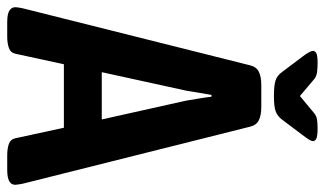

<svg xmlns="http://www.w3.org/2000/svg" viewBox="-205 -694 900 532"><g transform="rotate(90 245.0 -428.0)"><path d="M40 2Q18 2 8.5 -4Q-1 -10 -1 -20Q-1 -23 -0.5 -27Q0 -31 2 -41L160 -671Q164 -688 177.5 -695Q191 -702 215 -702H275Q299 -702 312.5 -695Q326 -688 330 -671L488 -41Q491 -25 491 -20Q491 2 450 2H410Q391 2 378 -2.5Q365 -7 362 -21L333 -155H157L128 -21Q125 -7 111.5 -2.5Q98 2 81 2ZM230 -493 179 -260H310L258 -493Q255 -511 252 -529Q249 -547 247 -564H242Q239 -547 236 -529Q233 -511 230 -493ZM335 -858Q356 -858 363 -854.5Q370 -851 370 -845Q370 -841 366 -834.5Q362 -828 353 -816L310 -759Q300 -746 286.5 -741.5Q273 -737 245 -737Q216 -737 202 -741.5Q188 -746 179 -759L136 -816Q120 -837 120 -845Q120 -851 126.5 -854.5Q133 -858 154 -858Q167 -858 179 -856.5Q191 -855 199 -848L245 -809L292 -848Q300 -855 311 -856.5Q322 -858 335 -858Z"/></g></svg>

Font: Asap Condensed SemiBold
Style: Regular
Weight: 600
Width: 3
Designer: Pablo Cosgaya
Foundry: Omnibus-Type
Version: Version 3.001; ttfautohint (v1.8.4.7-5d5b)